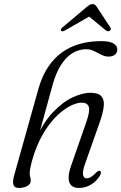

<svg xmlns="http://www.w3.org/2000/svg" viewBox="-20 -921 600 950"><path d="M150 -163.5Q172.5 -227 202.5 -274Q232.5 -321 265.5 -351.8Q298.5 -382.5 329.5 -397.8Q360.5 -413 383.5 -413Q413 -413 419.5 -392Q426 -371 406.5 -315.5L331.5 -100Q319 -64.5 319.5 -40Q320 -15.5 333.2 -3.2Q346.5 9 370.5 9Q402.5 9 430.5 -7.8Q458.5 -24.5 475 -53Q479 -61 479.5 -66.8Q480 -72.5 475.5 -75Q471 -77 466.2 -74.8Q461.5 -72.5 454.5 -66Q439.5 -50.5 429 -44.5Q418.5 -38.5 409 -38.5Q395 -38.5 391 -55.2Q387 -72 402 -113.5L475 -320.5Q490.5 -365.5 493.5 -397Q496.5 -428.5 481.2 -445.2Q466 -462 426.5 -462Q390 -462 341.2 -440Q292.5 -418 243.2 -367Q194 -316 155.5 -228.5L164.5 -225L239.5 -498Q256 -559 281.2 -598.8Q306.5 -638.5 338.5 -658Q370.5 -677.5 407 -677.5Q422.5 -677.5 436.5 -672Q450.5 -666.5 463.5 -659.2Q476.5 -652 489.5 -646.5Q502.5 -641 516 -641Q537.5 -641 549 -650.8Q560.5 -660.5 560.5 -677Q560.5 -694 541.8 -705.8Q523 -717.5 481.5 -717.5Q402.5 -717.5 340.8 -691.8Q279 -666 236 -613.8Q193 -561.5 170 -481L50 -53Q44.5 -34 44.5 -20Q44.5 -6 51.5 1.5Q58.5 9 72 9Q98.5 9 115.2 -0.8Q132 -10.5 132 -26Q132 -37.5 129.5 -45Q127 -52.5 127 -64.5Q127 -73.5 129.5 -87.5Q132 -101.5 137.2 -121Q142.5 -140.5 150 -163.5ZM433.5 -846H412.5L503.5 -771Q514 -763 522.5 -768.5Q526 -770.5 528 -775.2Q530 -780 526 -785L461 -884Q456 -892 451.2 -896.5Q446.5 -901 438 -901Q430 -901 422.8 -896.5Q415.5 -892 406 -884L288.5 -785Q282.5 -780 281.2 -775.2Q280 -770.5 282.5 -768.5Q286 -765.5 290.8 -766.2Q295.5 -767 302.5 -771Z"/></svg>

Font: Fraunces Light
Style: Italic
Weight: 300
Italic angle: -16°
Version: Version 1.000;[b76b70a41]